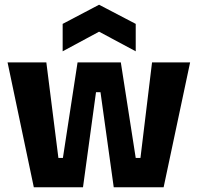

<svg xmlns="http://www.w3.org/2000/svg" viewBox="-20 -792 836 812"><path d="M123 0 12 -528H176L227 -124H246L308 -528H491L554 -124H574L623 -528H784L672 0H461L405 -402H386L331 0ZM245 -575V-691L399 -772L554 -691V-575L399 -658Z"/></svg>

Font: Bricolage Grotesque SemiCondensed ExtraBold
Style: Regular
Weight: 800
Width: 4
Designer: Mathieu Triay
Foundry: Atelier Triay
Version: Version 1.001;gftools[0.9.33.dev8+g029e19f]